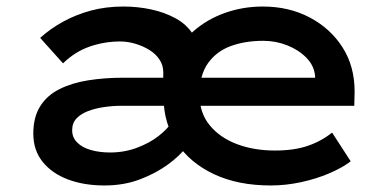

<svg xmlns="http://www.w3.org/2000/svg" viewBox="-20 -558 1201 588"><path d="M300 10Q237 10 188 -8.5Q139 -27 110.5 -62.5Q82 -98 82 -149Q82 -199 103 -232.5Q124 -266 162 -285Q200 -304 250 -312Q300 -320 358 -320H958L945 -302V-325Q942 -357 918.5 -381Q895 -405 860 -419Q825 -433 786 -433Q731 -433 687 -417Q643 -401 617 -364.5Q591 -328 591 -268Q591 -212 622.5 -174Q654 -136 706 -116.5Q758 -97 822 -97Q881 -97 923 -111.5Q965 -126 997 -152L1054 -64Q1028 -44 988 -27Q948 -10 901.5 0Q855 10 809 10Q709 10 635.5 -24.5Q562 -59 521.5 -120Q481 -181 481 -259Q481 -323 505.5 -374Q530 -425 572 -462Q614 -499 669 -518.5Q724 -538 785 -538Q865 -538 928.5 -504.5Q992 -471 1029 -413Q1066 -355 1066 -278L1065 -234H351Q325 -234 298 -230Q271 -226 249 -217.5Q227 -209 214 -195Q201 -181 201 -159Q201 -137 216.5 -121.5Q232 -106 258.5 -98.5Q285 -91 317 -91Q361 -91 399.5 -105.5Q438 -120 465 -141Q492 -162 505 -182L551 -108Q531 -81 494 -54Q457 -27 408 -8.5Q359 10 300 10ZM480 -254V-337Q480 -358 468.5 -375.5Q457 -393 437.5 -405Q418 -417 394.5 -424Q371 -431 348 -431Q300 -431 255 -415.5Q210 -400 173 -364L103 -442Q134 -470 173 -491.5Q212 -513 258 -525.5Q304 -538 358 -538Q402 -538 443.5 -529Q485 -520 518.5 -501.5Q552 -483 571 -453Q590 -423 590 -381V-259Z"/></svg>

Font: Lexend Giga Medium
Style: Regular
Weight: 500
Designer: Bonnie Shaver-Troup, Thomas Jockin
Foundry: Lexend
Version: Version 1.007